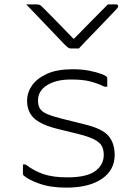

<svg xmlns="http://www.w3.org/2000/svg" viewBox="-20 -851 640 879"><path d="M341 -629H305Q298 -629 292 -633Q286 -637 272 -651Q264 -660 244 -680.5Q224 -701 198.5 -728Q173 -755 147 -782Q121 -809 100 -831H144Q155 -831 160.5 -829Q166 -827 173 -820Q187 -806 225.5 -767Q264 -728 316 -674H319Q371 -727 408 -764.5Q445 -802 474 -831H511Q521 -831 521 -822Q521 -818 517 -813.5Q513 -809 499 -794Q486 -781 464.5 -758Q443 -735 418.5 -710Q394 -685 373 -663Q352 -641 341 -629ZM289 -39Q376 -39 415.5 -67.5Q455 -96 455 -142Q455 -167 445.5 -183.5Q436 -200 410.5 -213Q385 -226 337 -238L243 -261Q167 -280 135.5 -310Q104 -340 104 -390Q104 -427 126.5 -459.5Q149 -492 195 -513Q241 -534 313 -534Q354 -534 387.5 -527.5Q421 -521 442.5 -513Q464 -505 468 -500Q471 -497 471 -492V-454H459Q423 -471 390 -479Q357 -487 304 -487Q237 -487 195.5 -461Q154 -435 154 -391Q154 -369 162.5 -354.5Q171 -340 194.5 -329.5Q218 -319 262 -308L366 -282Q449 -262 477 -228.5Q505 -195 505 -142Q505 -72 446 -32Q387 8 284 8Q211 8 159.5 -10.5Q108 -29 88 -48Q85 -51 85 -56V-98H97Q135 -69 178.5 -54Q222 -39 289 -39Z"/></svg>

Font: Recursive Mn Lnr St Lt
Style: Regular
Weight: 300
Monospace: yes
Version: Version 1.079;hotconv 1.0.112;makeotfexe 2.5.65598; ttfautoh